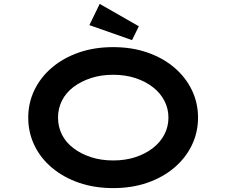

<svg xmlns="http://www.w3.org/2000/svg" viewBox="-20 -956 1162 986"><path d="M562 10Q465 10 385.5 -17.5Q306 -45 247 -94.5Q188 -144 156.5 -210Q125 -276 125 -352Q125 -428 157 -494Q189 -560 247.5 -609.5Q306 -659 385.5 -686.5Q465 -714 561 -714Q657 -714 736.5 -686.5Q816 -659 874.5 -609.5Q933 -560 965 -494Q997 -428 997 -352Q997 -276 965 -210Q933 -144 874.5 -94.5Q816 -45 736.5 -17.5Q657 10 562 10ZM561 -132Q624 -132 675.5 -149Q727 -166 765 -195.5Q803 -225 824 -265Q845 -305 845 -352Q845 -399 824 -439Q803 -479 765 -508.5Q727 -538 675.5 -555Q624 -572 561 -572Q499 -572 447 -555Q395 -538 356.5 -508.5Q318 -479 298 -439Q278 -399 278 -352Q278 -305 298 -265Q318 -225 356.5 -195.5Q395 -166 447 -149Q499 -132 561 -132ZM658 -750 439 -827 492 -936 693 -821Z"/></svg>

Font: Lexend Zetta SemiBold
Style: Regular
Weight: 600
Designer: Bonnie Shaver-Troup, Thomas Jockin
Foundry: Lexend
Version: Version 1.007